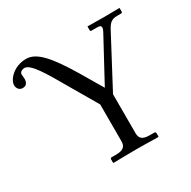

<svg xmlns="http://www.w3.org/2000/svg" viewBox="-150 -803 941 948"><g transform="rotate(-30 321.0 -328.5)"><path d="M231 -435 321 -281V-71C321 -43 307 -27 266 -27H240C235 -27 232 -24 232 -19V0L234 2C234 2 327 0 363 0C402 0 489 2 489 2L491 0V-19C491 -24 487 -27 482 -27H456C417 -27 401 -40 401 -71V-293L550 -574C567 -606 581 -618 611 -618H632C639 -618 642 -620 642 -625V-645L640 -646C640 -646 562 -645 553 -645C540 -645 461 -646 461 -646L459 -645V-625C459 -622 460 -618 465 -618H495C515 -618 520 -615 520 -604C520 -599 517 -590 509 -576L382 -341L308 -466C228 -599 175 -659 116 -659C46 -659 0 -608 0 -575C0 -561 9 -542 31 -542C55 -542 61 -561 61 -578C61 -588 59 -596 59 -603C59 -620 79 -624 87 -624C122 -624 169 -543 231 -435Z"/></g></svg>

Font: Libertinus Serif
Style: Regular
Weight: 400
Designer: Philipp H. Poll
Foundry: Khaled Hosny
Version: Version 6.2